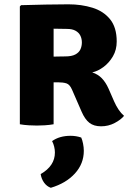

<svg xmlns="http://www.w3.org/2000/svg" viewBox="-20 -576 610 890"><path d="M521 -383.5Q521 -345 503.5 -315Q486 -285 459.8 -265.5Q433.5 -246 407.5 -240.5Q434.5 -231.5 452.2 -213Q470 -194.5 483 -165.5L509 -106Q518 -85.5 529.5 -68.2Q541 -51 555 -39Q540.5 -21 511.5 -5.8Q482.5 9.5 448.5 9.5Q415 9.5 394.2 -6.8Q373.5 -23 358 -59L314 -160Q303.5 -184.5 288 -189.5Q272.5 -194.5 248 -194.5H159V-312.5Q176.5 -312.5 202 -313Q227.5 -313.5 250.2 -314Q273 -314.5 282.5 -314.5Q312.5 -314.5 329.2 -323.5Q346 -332.5 352.8 -347.2Q359.5 -362 359.5 -379.5Q359.5 -396.5 352.5 -410.8Q345.5 -425 330.2 -433.5Q315 -442 290 -442Q272 -442 259 -442.5Q246 -443 228.5 -443V0Q208.5 3.5 187.2 4.8Q166 6 151 6Q137 6 114 4.8Q91 3.5 72 0V-546L77.5 -552Q138 -553.5 191.2 -554.8Q244.5 -556 297.5 -556Q357.5 -556 408.5 -540.2Q459.5 -524.5 490.2 -486.8Q521 -449 521 -383.5ZM356.5 61.5Q361.5 72.5 365 89.8Q368.5 107 368.5 123Q368.5 183 327.2 228.2Q286 273.5 215.5 294.5Q197 288 184.5 270.8Q172 253.5 168.5 231Q234.5 193 234.5 131Q234.5 118 231.2 104.2Q228 90.5 221.5 78Q256 53.5 307 53.5Q333 53.5 356.5 61.5Z"/></svg>

Font: Signika SC
Style: Regular
Weight: 300
Designer: Anna Giedryś
Foundry: Anna Giedryś
Version: Version 2.000